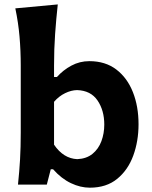

<svg xmlns="http://www.w3.org/2000/svg" viewBox="-20 -847 697 881"><path d="M392.1 14.2Q349.1 14.2 305.4 -6.6Q261.7 -27.3 223.6 -70.3H212.9L194.8 0H62.5Q68.8 -59.6 72 -115.2Q75.2 -170.9 75.2 -239.7V-546.4Q75.2 -614.3 69.6 -679Q64 -743.7 50.3 -808.6L245.1 -826.7Q237.8 -760.7 232.9 -691.4Q228 -622.1 228 -546.4V-493.7H241.2Q269.5 -525.4 307.6 -545.9Q345.7 -566.4 390.1 -566.4Q463.4 -566.4 513.7 -528.1Q564 -489.7 589.8 -424.3Q615.7 -358.9 615.7 -276.9Q615.7 -199.7 591.6 -133.3Q567.4 -66.9 517.8 -26.4Q468.3 14.2 392.1 14.2ZM334.5 -116.7Q377 -118.7 404.5 -141.1Q432.1 -163.6 445.3 -199.2Q458.5 -234.9 458.5 -275.4Q458.5 -340.3 427.5 -386Q396.5 -431.6 333.5 -433.6Q306.6 -433.1 278.6 -419.4Q250.5 -405.8 228 -379.9V-183.1Q271 -119.6 334.5 -116.7Z"/></svg>

Font: Pinar-DS2-FD Bold
Style: Regular
Weight: 700
Designer: Amin Abedi
Version: Version 3.000